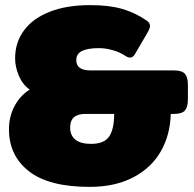

<svg xmlns="http://www.w3.org/2000/svg" viewBox="-20 -715 759 750"><path d="M15 -210Q15 -260 37 -301Q59 -342 96 -365Q68 -385 53.5 -419.5Q39 -454 39 -487Q39 -549 73.5 -596Q108 -643 174 -669Q240 -695 332 -695Q407 -695 458 -680Q509 -665 554 -634Q566 -625 566 -614Q566 -605 557 -589L508 -505Q500 -490 488 -490Q479 -490 466 -499Q448 -511 420.5 -519Q393 -527 366 -527Q323 -527 300.5 -516Q278 -505 278 -480Q278 -440 333 -440H659Q691 -440 702.5 -426.5Q714 -413 714 -383V-327Q714 -297 702.5 -283.5Q691 -270 659 -270H647Q645 -188 608 -123.5Q571 -59 500 -22Q429 15 330 15Q171 15 93 -46Q15 -107 15 -210ZM426 -270H313Q254 -270 254 -217Q254 -186 274.5 -169.5Q295 -153 336 -153Q387 -153 406.5 -182Q426 -211 426 -270Z"/></svg>

Font: Mitr
Style: Bold
Weight: 700
Designer: Thanarat Vachiruckul
Foundry: Cadson Demak
Version: Version 1.003